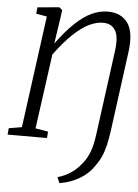

<svg xmlns="http://www.w3.org/2000/svg" viewBox="-66 -801 793 1100"><g transform="rotate(5 330.5 -250.5)"><path d="M318 251 304 218Q348 205.5 383.8 180.8Q419.5 156 449.5 114.5Q467 91.5 481 55.8Q495 20 503.5 -41L569 -529Q580.5 -611.5 558.8 -648.8Q537 -686 487.5 -686Q449.5 -686 407.5 -665.8Q365.5 -645.5 317.5 -600.2Q269.5 -555 213.5 -479L154.5 -49.5L227.5 -37L224.5 0H-2L1.5 -37L76 -49.5L163 -693.5L101 -704.5L105 -741L223.5 -752H231L247.5 -737.5L241 -690L219 -543Q274 -618 322.5 -663.8Q371 -709.5 417 -730.8Q463 -752 509.5 -752Q587 -752 624.8 -698Q662.5 -644 646.5 -529L585 -71Q578.5 -25 570 11.2Q561.5 47.5 548.2 77Q535 106.5 514.5 134Q484 180.5 432 211Q380 241.5 318 251Z"/></g></svg>

Font: Merriweather 36pt Light
Style: Italic
Weight: 300
Italic angle: -7.8°
Version: Version 2.101